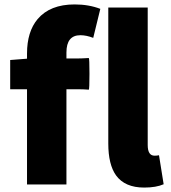

<svg xmlns="http://www.w3.org/2000/svg" viewBox="-20 -833 770 867"><path d="M631 14Q544 14 504 -41Q469 -90 469 -185V-799H647V-488V-178Q647 -130 678 -130Q689 -130 698 -132L719 -1Q685 14 631 14ZM102 0V-215V-430H26V-562L102 -568V-591Q102 -690 150 -747Q206 -813 317 -813Q381 -813 433 -793L401 -662Q370 -674 343 -674Q280 -674 280 -596V-569H331Q349 -569 381 -571Q384 -570 384 -500Q384 -430 381 -428Q357 -430 331 -430H280V0Z"/></svg>

Font: GenSekiGothic TW H
Style: Regular
Weight: 900
Version: Version 1.501;PS 1;hotconv 16.6.51;makeotf.lib2.5.65220